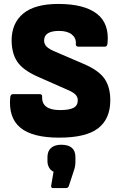

<svg xmlns="http://www.w3.org/2000/svg" viewBox="-20 -687 617 975"><path d="M280 12Q144 12 83 -39Q22 -90 32 -194Q34 -209 47 -209H181Q195 -209 194 -196Q191 -128 285 -128Q332 -128 353.5 -139.5Q375 -151 375 -178Q375 -195 362.5 -207.5Q350 -220 316 -234L173 -297Q96 -331 67.5 -374Q39 -417 39 -484Q40 -571 99 -619Q158 -667 276 -667Q407 -667 471.5 -617.5Q536 -568 526 -467Q525 -450 512 -450H378Q363 -450 365 -467Q367 -494 344.5 -512Q322 -530 280 -530Q204 -530 204 -481Q204 -463 217 -450Q230 -437 264 -423L406 -362Q483 -329 512 -285.5Q541 -242 540 -174Q539 -82 477.5 -35Q416 12 280 12ZM249 268Q238 268 240 255L252 185Q238 179 229.5 164.5Q221 150 221 130V111Q221 80 239.5 64Q258 48 291 48Q363 48 363 111V132Q363 146 361 158Q359 170 353 186L329 259Q325 268 315 268Z"/></svg>

Font: Sofia Sans Black
Style: Regular
Weight: 900
Designer: Botio Nikoltchev, Ani Petrova
Foundry: lettersoup
Version: Version 4.100; ttfautohint (v1.8.3)